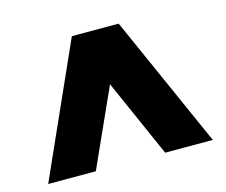

<svg xmlns="http://www.w3.org/2000/svg" viewBox="-82 -817 898 764"><g transform="rotate(-15 366.5 -435.0)"><path d="M509.8 -163.1 368.2 -482.9 224.1 -163.1H27.8L271 -707H463.9L706.1 -163.1Z"/></g></svg>

Font: Poppins ExtraBold
Style: Regular
Weight: 800
Designer: Ninad Kale (Devanagari), Jonny Pinhorn (Latin)
Foundry: Indian Type Foundry
Version: Version 3.200;PS 1.000;hotconv 16.6.54;makeotf.lib2.5.65590